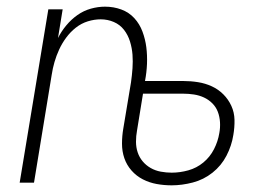

<svg xmlns="http://www.w3.org/2000/svg" viewBox="-20 -548 840 576"><path d="M495 8Q472 8 450 4Q428 0 408.5 -10Q389 -20 374.5 -36.5Q360 -53 353 -73.5Q346 -94 346 -117Q346 -140 350 -163L373 -301Q376 -322 377.5 -343Q379 -364 377.5 -384Q376 -404 370 -423.5Q364 -443 352 -458.5Q340 -474 321.5 -482Q303 -490 282 -490Q263 -490 243.5 -484Q224 -478 207.5 -465Q191 -452 178.5 -435Q166 -418 157.5 -399.5Q149 -381 143.5 -362Q138 -343 135 -323L82 0H39L125 -520H168L154 -434Q164 -454 179 -472Q194 -490 212.5 -503Q231 -516 252.5 -522Q274 -528 295 -528Q321 -528 344 -519.5Q367 -511 383 -493.5Q399 -476 407.5 -453Q416 -430 419 -406Q422 -382 421 -356.5Q420 -331 415 -305H529Q552 -305 574 -301.5Q596 -298 615.5 -289Q635 -280 650 -265Q665 -250 674 -230.5Q683 -211 683.5 -188.5Q684 -166 680 -143Q675 -111 659.5 -81Q644 -51 617.5 -30Q591 -9 558.5 -0.5Q526 8 495 8ZM495 -30Q520 -30 545 -37Q570 -44 590 -60.5Q610 -77 622 -100.5Q634 -124 638 -149Q641 -165 640 -181.5Q639 -198 633.5 -212.5Q628 -227 617 -238Q606 -249 592 -255.5Q578 -262 562 -264.5Q546 -267 529 -267H409L391 -156Q388 -140 388 -123Q388 -106 393 -91Q398 -76 408 -64Q418 -52 432 -44Q446 -36 462.5 -33Q479 -30 495 -30Z"/></svg>

Font: Iosevka Aile Extralight
Style: Italic
Weight: 200
Italic angle: -9°
Designer: Belleve Invis
Foundry: Belleve Invis
Version: Version 31.1.0; ttfautohint (v1.8.4)